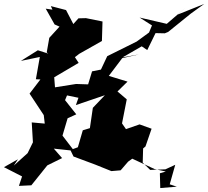

<svg xmlns="http://www.w3.org/2000/svg" viewBox="-26 -859 1056 974"><path d="M813 0 736 3 698 -34 700 -106 712 -116 743 -206 682 -228 613 -204 593 -233 617 -355 570 -395 621 -445 526 -474 594 -564 679 -583 596 -568 693 -624 721 -605 763 -691 810 -690 827 -697 942 -790 1010 -839 875 -785 915 -820 820 -738 682 -770 745 -730 730 -694 667 -648 518 -574 486 -506 441 -497 421 -431 360 -433 253 -416 249 -467 373 -540 354 -569 376 -586 491 -651 494 -750 410 -767 372 -766 346 -737 309 -808 232 -828 240 -810 206 -815 251 -735 276 -724 224 -667 211 -593 219 -587 166 -604 80 -550 176 -570 156 -457 179 -456 124 -384 196 -275 201 -232 135 -238 141 -137 114 -82 44 -19 65 -51 -6 -11 86 36 70 84 133 81 214 -20 289 -57 247 -105 350 -94 291 -171 317 -259 361 -279 304 -351 314 -375 372 -363 359 -326 506 -376 445 -312 430 -209 394 -198 369 -112 331 -98 347 -65 457 -24 539 9 586 5 624 -39 645 -54 759 -1 815 11 785 20 787 95 871 88 835 76 863 -23Z"/></svg>

Font: Hussar Lance
Style: Italic
Weight: 700
Foundry: Cannot Into Space Fonts, PlusOne Fonts
Version: Version 2.27